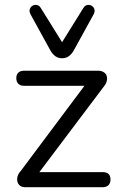

<svg xmlns="http://www.w3.org/2000/svg" viewBox="-20 -781 503 801"><path d="M85 0Q72 0 64 -6Q56 -12 53 -22Q50 -32 53 -44Q56 -56 66 -67L348 -444V-423H81Q65 -423 56.5 -431.5Q48 -440 48 -455Q48 -470 56.5 -478Q65 -486 81 -486H388Q403 -486 412.5 -480Q422 -474 425 -464.5Q428 -455 425.5 -443.5Q423 -432 414 -421L127 -40V-63H408Q441 -63 441 -32Q441 -17 432.5 -8.5Q424 0 408 0ZM239 -538Q223 -538 211 -546.5Q199 -555 190 -571L107 -722Q101 -734 104.5 -743.5Q108 -753 116.5 -757.5Q125 -762 134.5 -760Q144 -758 150 -748L239 -605L328 -748Q334 -758 343.5 -760Q353 -762 361.5 -757.5Q370 -753 373.5 -743.5Q377 -734 371 -722L288 -571Q279 -555 267 -546.5Q255 -538 239 -538Z"/></svg>

Font: Nunito ExtraLight
Style: Regular
Weight: 400
Version: Version 3.602